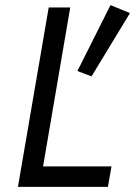

<svg xmlns="http://www.w3.org/2000/svg" viewBox="-20 -729 527 749"><path d="M411 -709 282 -452 337 -431 487 -678ZM170 -700 50 0H401L415 -80H148L254 -700Z"/></svg>

Font: Jost
Style: Italic
Weight: 400
Italic angle: -5°
Version: Version 3.710